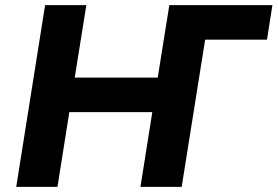

<svg xmlns="http://www.w3.org/2000/svg" viewBox="-20 -725 1077 745"><path d="M43 0 155 -705H315L270 -424H592L637 -705H1037L1016 -571H776L685 0H525L571 -290H249L203 0Z"/></svg>

Font: Nunito Sans 9pt ExtraBold
Style: Italic
Weight: 800
Italic angle: -9°
Version: Version 3.101;gftools[0.9.27]